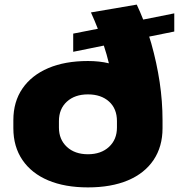

<svg xmlns="http://www.w3.org/2000/svg" viewBox="-20 -803 783 834"><path d="M362 11Q262 11 189.5 -19.5Q117 -50 77.5 -108Q38 -166 38 -246V-281Q38 -361 77.5 -418.5Q117 -476 189.5 -507Q262 -538 362 -538Q412 -538 453 -528Q444 -566 431 -605L298 -578V-657L405 -678Q391 -714 375 -749L574 -783Q589 -751 602 -718L737 -745V-666L628 -644Q632 -630 637 -615Q661 -530 673.5 -446.5Q686 -363 686 -281V-246Q686 -166 647 -108Q608 -50 535.5 -19.5Q463 11 362 11ZM362 -133Q419 -133 453.5 -165Q488 -197 488 -249V-277Q488 -331 453.5 -362Q419 -393 362 -393Q305 -393 270.5 -361.5Q236 -330 236 -277V-249Q236 -197 270.5 -165Q305 -133 362 -133Z"/></svg>

Font: Pathway Extreme 8pt Thin 12pt ExtraBold
Style: Regular
Weight: 800
Version: Version 1.001;gftools[0.9.26]